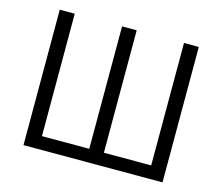

<svg xmlns="http://www.w3.org/2000/svg" viewBox="-103 -868 1162 1003"><g transform="rotate(15 478.0 -366.0)"><path d="M101.6 0V-732.4H182.6V-70.3H438.5V-732.4H517.6V-70.3H773.4V-732.4H853.5V0Z"/></g></svg>

Font: Gen Shin Gothic Normal
Style: Regular
Weight: 300
Designer: [Source Han Sans]
Ryoko NISHIZUKA  (kana & ideographs); Paul D. Hunt (Latin, Greek & Cyrillic); Wenlong ZHANG  (bopomofo
Version: Version 1.002.20150607